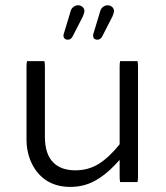

<svg xmlns="http://www.w3.org/2000/svg" viewBox="-20 -715 635 735"><path d="M83.5 -481Q81.5 -474.6 81.5 -459V-181.6Q81.5 -130.4 102.1 -88.4Q122.1 -47.4 158.7 -23.4Q197.3 0.5 248.3 0.5Q299.3 0.5 339.8 -21Q381.3 -42.5 420.4 -84L438 -103V-40Q438 -25.9 439.9 -18.1H506.3Q508.3 -24.4 508.3 -40V-459Q508.3 -473.1 506.3 -481H439.9Q438 -474.6 438 -459V-162.6Q397.5 -112.3 357.9 -87.6Q318.4 -63 268.6 -63Q213.9 -63 184.1 -92.8Q151.9 -125 151.9 -191.4V-459Q151.9 -473.1 149.9 -481ZM339.8 -567.9Q345.2 -563 352.5 -563Q364.3 -563 371.1 -575.2L410.6 -652.3Q416 -666.5 416.5 -671.9Q416.5 -681.6 409.7 -688Q402.3 -694.8 392.6 -694.8Q380.4 -694.8 371.6 -686Q365.7 -680.7 363.3 -670.9L336.4 -582V-578.1Q336.4 -571.8 339.8 -567.9ZM240.2 -563Q251 -563 257.8 -575.2L297.4 -652.3Q302.7 -666.5 303.2 -671.9Q303.2 -681.6 296.4 -688Q289.1 -694.8 279.3 -694.8Q267.1 -694.8 258.3 -686Q252.4 -680.7 250 -670.9L223.1 -582Q223.1 -580.6 223.1 -578.1Q223.1 -568.8 231 -564.9Q234.9 -563 240.2 -563Z"/></svg>

Font: YuPearl-ExtraLight
Style: ExtraLight
Weight: 200
Designer: Max Yao
Foundry: Max-Everyday
Version: Version 1.011; ttfautohint (v1.8.3)